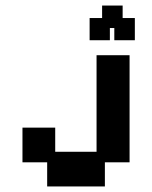

<svg xmlns="http://www.w3.org/2000/svg" viewBox="-20 -660 548 692"><path d="M150 12V-75H61V-200H179V-113H328V-461H447V-75H358V12ZM303 -515V-595H348V-640H422V-595H466V-515H392V-559H376V-515Z"/></svg>

Font: Pixelify Sans SemiBold
Style: Regular
Weight: 600
Designer: Stefie Justprince
Foundry: Typecalism Foundryline
Version: Version 1.000